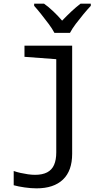

<svg xmlns="http://www.w3.org/2000/svg" viewBox="-20 -786 603 1051"><path d="M180 245Q150 245 115 240Q80 235 55 228V150Q72 156 92 160.5Q112 165 133 168Q154 171 172 171Q212 171 238 157.5Q264 144 276 116.5Q288 89 288 48V-462L114 -475V-536H375V56Q375 149 324.5 197Q274 245 180 245ZM278 -606Q266 -629 246.5 -655Q227 -681 206 -707.5Q185 -734 167 -754V-766H221Q245 -749 271 -724.5Q297 -700 320 -673Q347 -701 371 -723.5Q395 -746 421 -766H477V-754Q459 -735 437 -708.5Q415 -682 395 -655.5Q375 -629 363 -606Z"/></svg>

Font: Noto Sans Mono SemiCondensed
Style: Regular
Weight: 400
Width: 4
Designer: Monotype Design Team
Foundry: Monotype Imaging Inc.
Version: Version 2.010